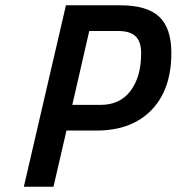

<svg xmlns="http://www.w3.org/2000/svg" viewBox="-20 -705 667 725"><path d="M344 -212H231L182 0H70L229 -685H434Q535 -685 581 -642Q627 -599 627 -505Q627 -367 552 -289.5Q477 -212 344 -212ZM360 -309Q433 -309 473 -362Q513 -415 513 -504Q513 -547 492.5 -567.5Q472 -588 425 -588H317L253 -309Z"/></svg>

Font: Titillium Web SemiBold
Style: Italic
Weight: 600
Italic angle: -13°
Version: Version 1.002;PS 57.000;hotconv 1.0.70;makeotf.lib2.5.55311